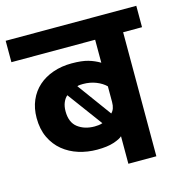

<svg xmlns="http://www.w3.org/2000/svg" viewBox="-107 -727 769 815"><g transform="rotate(-15 277.0 -319.5)"><path d="M235 -474Q280 -474 307.5 -466Q335 -458 358 -444V-545H-10V-639H564V-545H481V0H358V-121Q348 -111 319.5 -101.5Q291 -92 246 -92Q204 -92 165.5 -104Q127 -116 97 -140.5Q67 -165 49.5 -202Q32 -239 32 -288Q32 -331 47 -365.5Q62 -400 89 -424Q116 -448 153.5 -461Q191 -474 235 -474ZM158 -284Q158 -235 187.5 -212.5Q217 -190 261 -190Q269 -190 278.5 -191Q288 -192 296 -195L183 -348Q172 -339 165 -322.5Q158 -306 158 -284ZM359 -340Q343 -356 317 -366.5Q291 -377 259 -377Q253 -377 246 -376.5Q239 -376 234 -374L343 -225Q359 -240 359 -271Z"/></g></svg>

Font: Mukta
Style: Bold
Weight: 700
Designer: Girish Dalvi and Yashodeep Gholap
Foundry: Ek Type
Version: Version 2.538;PS 1.002;hotconv 16.6.51;makeotf.lib2.5.65220;